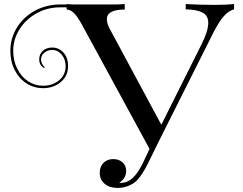

<svg xmlns="http://www.w3.org/2000/svg" viewBox="-20 -821 1194 945"><path d="M557 -799Q578 -800 594 -801V-774Q506 -774 506 -727Q506 -708 518 -683L774 -207L971 -601Q1005 -668 1005 -709Q1005 -744 977 -759Q949 -774 894 -775V-801Q966 -797 1038 -797Q1095 -797 1132 -801V-775Q1107 -769 1083.5 -743.5Q1060 -718 1032 -664L759 -120L708 -16Q680 40 653 68Q634 86 609 95Q584 104 559 104Q520 104 495.5 84Q471 64 471 29Q471 -1 489.5 -19.5Q508 -38 537 -38Q565 -38 583 -22Q601 -6 601 21Q601 40 591.5 54.5Q582 69 567 78Q570 79 575 79Q607 79 633 55Q659 31 683 -18L716 -88L381 -704Q358 -745 341 -759.5Q324 -774 308 -774V-785H278Q212 -785 159 -755Q106 -725 75.5 -676Q45 -627 45 -571Q45 -523 64.5 -483.5Q84 -444 117.5 -421.5Q151 -399 192 -399Q238 -399 270.5 -425.5Q303 -452 303 -496Q303 -528 284 -551.5Q265 -575 237 -575Q214 -575 198 -561.5Q182 -548 182 -529Q182 -517 187.5 -506.5Q193 -496 200 -490L197 -486Q173 -500 173 -529Q173 -554 190.5 -570.5Q208 -587 237 -587Q270 -587 292.5 -562Q315 -537 315 -496Q315 -447 279 -417Q243 -387 192 -387Q148 -387 111.5 -410Q75 -433 53 -475Q31 -517 31 -571Q31 -633 63.5 -685.5Q96 -738 152.5 -768.5Q209 -799 278 -799H308V-801Q322 -800 338 -799Z"/></svg>

Font: Myanmar April Display
Style: Regular
Weight: 400
Designer: Khon Soe Zaw Thu
Foundry: Myanmar OS
Version: Version 2.50 April 12, 2019